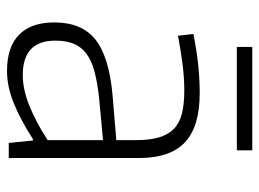

<svg xmlns="http://www.w3.org/2000/svg" viewBox="-116 -619 740 548"><g transform="rotate(90 254.0 -345.0)"><path d="M183 5Q114 5 79 -29.5Q44 -64 44 -130Q44 -208 92.5 -247Q141 -286 249 -296L380 -307V-363Q380 -401 372.5 -427.5Q365 -454 348.5 -470.5Q332 -487 305 -494Q278 -501 239 -501Q204 -501 167 -496.5Q130 -492 82 -483L77 -527Q128 -537 167.5 -541Q207 -545 246 -545Q341 -545 386 -503Q431 -461 431 -372V0H388L381 -69H377Q323 -34 275 -14.5Q227 5 183 5ZM194 -40Q236 -40 283.5 -59.5Q331 -79 380 -111V-269L261 -258Q215 -253 183.5 -244.5Q152 -236 132.5 -221Q113 -206 104.5 -184.5Q96 -163 96 -133Q96 -40 194 -40ZM114 -695H409V-651H114Z"/></g></svg>

Font: Encode Sans Normal
Style: ExtraLight
Weight: 200
Designer: Pablo Impallari, Andres Torresi
Foundry: Pablo Impallari, Andres Torresi
Version: Version 1.000; ttfautohint (v1.00) -l 8 -r 50 -G 200 -x 14 -